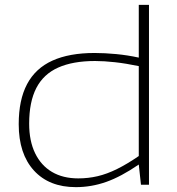

<svg xmlns="http://www.w3.org/2000/svg" viewBox="-20 -760 728 790"><path d="M560 0 551 -83Q478 -33 417 -11.5Q356 10 292 10Q182 10 119.5 -58.5Q57 -127 57 -249Q57 -349 91.5 -414Q126 -479 195.5 -510.5Q265 -542 369 -542Q411 -542 458 -537.5Q505 -533 551 -523V-740H593V0ZM551 -118V-488Q498 -499 453 -504Q408 -509 371 -509Q280 -509 219.5 -482Q159 -455 129.5 -398Q100 -341 100 -251Q100 -180 124.5 -129.5Q149 -79 194 -52.5Q239 -26 302 -26Q343 -26 381.5 -35Q420 -44 461.5 -64.5Q503 -85 551 -118Z"/></svg>

Font: Georama Expanded ExtraLight
Style: Regular
Weight: 250
Width: 7
Designer: Jean-Baptiste Levee
Foundry: Production Type
Version: Version 1.001